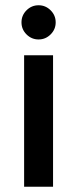

<svg xmlns="http://www.w3.org/2000/svg" viewBox="-20 -710 293 730"><path d="M71.7 0V-500H181.7V0ZM126.7 -560Q100 -560 80.8 -579.2Q61.7 -598.3 61.7 -625Q61.7 -651.7 80.8 -670.8Q100 -690 126.7 -690Q153.3 -690 172.5 -670.8Q191.7 -651.7 191.7 -625Q191.7 -598.3 172.5 -579.2Q153.3 -560 126.7 -560Z"/></svg>

Font: Funnel Sans Medium
Style: Regular
Weight: 500
Version: Version 1.000; Beta; Release 5; Build 24; ttfautohint (v1.8.